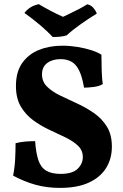

<svg xmlns="http://www.w3.org/2000/svg" viewBox="-20 -908 599 937"><path d="M272.8 9Q207.2 9 152 -6.7Q96.8 -22.4 44 -50.8Q51.8 -89.6 53.9 -131.4Q56 -173.2 56 -209Q77.8 -215 103 -217.1Q128.2 -219.2 151.4 -219.2Q155.6 -161 167.5 -125.8Q179.4 -90.6 205.7 -75Q232 -59.4 275.4 -59.4Q333.6 -59.4 358.9 -84.2Q384.2 -109 384.2 -141.2Q384.2 -174.4 360.5 -196.9Q336.8 -219.4 299.7 -237.3Q262.6 -255.2 221 -274.5Q179.4 -293.8 142.3 -320.9Q105.2 -348 81.5 -388.2Q57.8 -428.4 57.8 -488.8Q57.8 -556.8 88 -600Q118.2 -643.2 169.5 -664.1Q220.8 -685 284.6 -685Q320.8 -685 357.7 -679Q394.6 -673 425.5 -663.1Q456.4 -653.2 475 -641Q475 -603.6 476.3 -562.9Q477.6 -522.2 481.6 -497.6Q464.6 -487.2 437.7 -483.7Q410.8 -480.2 390.2 -480.2Q380.8 -535.2 365.4 -565.5Q350 -595.8 327.6 -607.6Q305.2 -619.4 275.8 -619.4Q236 -619.4 210.5 -600.6Q185 -581.8 185 -545Q185 -509.4 209.6 -485.2Q234.2 -461 273.1 -442.1Q312 -423.2 355.5 -403.4Q399 -383.6 437.9 -356.7Q476.8 -329.8 501.4 -290.5Q526 -251.2 526 -192Q526 -133.6 497.8 -88.1Q469.6 -42.6 413.4 -16.8Q357.2 9 272.8 9ZM237.6 -727.4Q211.2 -755.4 176.4 -785Q141.6 -814.6 99.2 -844.8Q110.8 -860 127.6 -871.1Q144.4 -882.2 169.2 -887.6Q194.8 -872.2 226.6 -855.5Q258.4 -838.8 287.6 -825.8Q302.8 -833.4 324.9 -843.7Q347 -854 368.8 -865.7Q390.6 -877.4 405.6 -887Q424.4 -883.2 436.3 -868.9Q448.2 -854.6 452.2 -841.6Q415.2 -819 375.4 -791.1Q335.6 -763.2 305.6 -735.6Q289.8 -730.6 272.5 -729Q255.2 -727.4 237.6 -727.4Z"/></svg>

Font: Vollkorn
Style: Regular
Weight: 400
Designer: Friedrich Althausen
Foundry: Friedrich Althausen
Version: Version 4.104